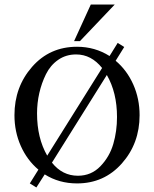

<svg xmlns="http://www.w3.org/2000/svg" viewBox="-20 -802 681 850"><path d="M382 -782H488L334 -620H308ZM432 -501Q384 -561 317 -561Q272 -561 237.5 -537Q203 -513 183.5 -473.5Q164 -434 154 -390Q144 -346 144 -300Q144 -191 189 -113ZM453 -470 210 -82Q256 -24 325 -24Q384 -24 424.5 -66Q465 -108 481.5 -164.5Q498 -221 498 -284Q498 -392 453 -470ZM44 -292Q44 -417 122 -506Q200 -595 321 -595Q400 -595 465 -554L501 -612L530 -594L492 -533Q542 -491 570 -428Q598 -365 598 -292Q598 -167 519.5 -78.5Q441 10 321 10Q241 10 178 -30L141 28L112 10L150 -51Q100 -93 72 -156Q44 -219 44 -292Z"/></svg>

Font: Judson
Style: Regular
Weight: 400
Version: Version 20110429